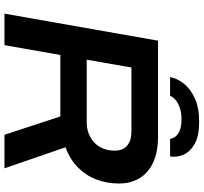

<svg xmlns="http://www.w3.org/2000/svg" viewBox="-46 -865 911 859"><g transform="rotate(90 409.5 -435.5)"><path d="M41 0 162 -687H590Q662 -687 708.5 -664.5Q755 -642 778 -603Q801 -564 801 -513Q801 -458 783 -411Q765 -364 729 -328.5Q693 -293 639 -273L733 0H583L501 -250H226L182 0ZM247 -368H528Q564 -368 592.5 -383.5Q621 -399 637.5 -427Q654 -455 654 -493Q654 -529 632 -548.5Q610 -568 568 -568H282ZM325 -741Q330 -771 353 -801Q376 -831 418.5 -851Q461 -871 525 -871Q588 -871 623.5 -851Q659 -831 672 -801Q685 -771 680 -741H601Q600 -752 592 -763.5Q584 -775 565.5 -783.5Q547 -792 513 -792Q483 -792 461 -784Q439 -776 426 -764.5Q413 -753 409 -741Z"/></g></svg>

Font: Archivo SemiExpanded SemiBold
Style: Italic
Weight: 600
Width: 6
Italic angle: -10°
Designer: Hector Gatti
Foundry: Omnibus-Type
Version: Version 2.001